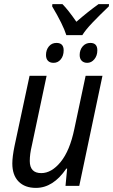

<svg xmlns="http://www.w3.org/2000/svg" viewBox="-20 -905 551 935"><path d="M40 -109Q40 -142 51 -195L124 -536H207L135 -196Q125 -155 125 -121Q125 -62 181 -62Q231 -62 275.5 -116.5Q320 -171 342 -277L397 -536H479L366 0H299L307 -84H303Q239 10 155 10Q101 10 70.5 -21Q40 -52 40 -109ZM234 -874 235 -885H284Q311 -858 352 -799Q407 -847 460 -885H511L510 -874Q464 -830 430.5 -795Q397 -760 381 -734H303Q287 -785 234 -874ZM204 -637Q204 -662 218 -679Q232 -696 255 -696Q290 -696 290 -660Q290 -633 276 -616Q262 -599 241 -599Q223 -599 213.5 -609Q204 -619 204 -637ZM368 -637Q368 -662 382.5 -679Q397 -696 420 -696Q454 -696 454 -660Q454 -634 439.5 -616.5Q425 -599 405 -599Q388 -599 378 -609Q368 -619 368 -637Z"/></svg>

Font: Noto Sans UI Narrow
Style: Italic
Weight: 400
Width: 4
Italic angle: -12°
Designer: Monotype Design Team
Foundry: Monotype Imaging Inc.
Version: Version 1.001